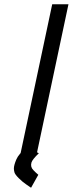

<svg xmlns="http://www.w3.org/2000/svg" viewBox="-20 -731 343 905"><path d="M75.2 0 226.1 -710.9H302.7L151.9 0ZM160.6 92.8 126.5 153.8Q125 152.8 122.6 151.4Q115.2 146 103.5 138.2Q85.4 126 67.9 108.4Q50.3 90.8 47.9 80.6Q45.4 70.3 45.4 63.5Q45.4 47.9 56.9 20.8Q68.4 -6.3 106 -36.1L163.1 -8.8Q132.8 20.5 128.4 34.7Q122.1 55.7 137.2 70.8L148.4 82Q151.9 84.5 160.6 92.8Z"/></svg>

Font: Tuffy
Style: Italic
Weight: 400
Italic angle: -12°
Designer: Thatcher Ulrich, Karoly Barta and Michael Everson
Version: Version 001.271